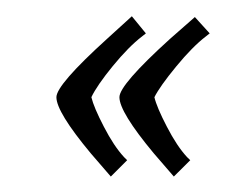

<svg xmlns="http://www.w3.org/2000/svg" viewBox="-20 -289 306 241"><path d="M129.9 -167Q129.9 -182.6 193.4 -240.2L224.6 -267.6L243.2 -247.1L238.3 -243.2Q221.7 -230.5 201.2 -205.6Q180.7 -180.7 173.8 -167Q176.8 -154.3 189.5 -129.9Q202.1 -105.5 214.8 -91.8L218.8 -87.9L198.2 -67.4L172.9 -96.7Q129.9 -148.4 129.9 -167ZM50.8 -167Q50.8 -182.6 114.3 -240.2L145.5 -268.6L163.1 -247.1L158.2 -243.2Q141.6 -230.5 121.6 -206.1Q101.6 -181.6 94.7 -167Q97.7 -154.3 110.4 -129.9Q123 -105.5 135.7 -91.8L139.6 -87.9L119.1 -67.4L93.8 -96.7Q50.8 -148.4 50.8 -167Z"/></svg>

Font: Kleymisska
Style: Regular
Weight: 500
Italic angle: -8°
Designer: gluk
Foundry: gluk
Version: Version 0.298